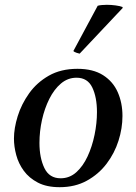

<svg xmlns="http://www.w3.org/2000/svg" viewBox="-20 -766 567 798"><path d="M489 -284Q489 -233 472.5 -181Q456 -129 423 -85.5Q390 -42 341 -15Q292 12 228 12Q174 12 137.5 -7Q101 -26 79 -56Q57 -86 47.5 -121.5Q38 -157 38 -190Q38 -233 53.5 -283Q69 -333 101 -378Q133 -423 183 -451.5Q233 -480 302 -480Q367 -480 408.5 -453.5Q450 -427 469.5 -382.5Q489 -338 489 -284ZM383 -300Q383 -362 363.5 -402.5Q344 -443 298 -443Q262 -443 233.5 -419Q205 -395 185 -355Q165 -315 154.5 -267.5Q144 -220 144 -172Q144 -110 164.5 -67.5Q185 -25 232 -25Q269 -25 297 -50Q325 -75 344 -116Q363 -157 373 -205.5Q383 -254 383 -300ZM489 -737 490 -733 311 -543Q309 -543 298.5 -546.5Q288 -550 285 -554L386 -742Q392 -744 402.5 -745Q413 -746 424 -746Q442 -746 460.5 -743.5Q479 -741 489 -737Z"/></svg>

Font: Tiro Tamil
Style: Italic
Weight: 400
Italic angle: -11°
Designer: Tamil: Fernando Mello & Fiona Ross, assisted by Kaja Sojewska. Latin: John Hudson with Paul Hanslow, assisted by Kaja So
Foundry: Tiro Typeworks Ltd.
Version: Version 1.52